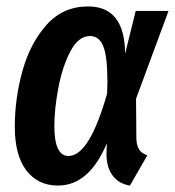

<svg xmlns="http://www.w3.org/2000/svg" viewBox="-20 -563 544 597"><path d="M369 -396 402 -529H504L403 -256L404 -131Q405 -109 413 -97.5Q421 -86 438 -80L384 14Q351 9 331.5 -15.5Q312 -40 311 -81L312 -117Q257 14 160 14Q98 14 62 -33Q26 -80 26 -169Q26 -257 50 -343Q74 -429 125 -486Q176 -543 254 -543Q368 -543 369 -396ZM149 -171Q149 -78 193 -78Q258 -78 313 -272L314 -308Q314 -388 301 -419.5Q288 -451 260 -451Q224 -451 199 -403.5Q174 -356 161.5 -290Q149 -224 149 -171Z"/></svg>

Font: Fira Sans Extra Condensed Medium
Style: Italic
Weight: 500
Width: 3
Italic angle: -8°
Designer: Carrois Corporate & Edenspiekermann AG
Foundry: Carrois Corporate GbR & Edenspiekermann AG
Version: Version 4.203